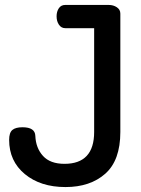

<svg xmlns="http://www.w3.org/2000/svg" viewBox="-20 -751 570 777"><path d="M361 -637H244Q228 -637 218.5 -651Q209 -665 209 -685Q209 -704 218 -717.5Q227 -731 244 -731H420Q439 -731 453 -721.5Q467 -712 467 -696V-217Q467 -102 406 -48Q345 6 245 6Q144 6 80.5 -46.5Q17 -99 17 -185Q17 -214 30 -225Q43 -236 71 -236Q122 -236 123 -201Q125 -152 154 -120Q183 -88 241 -88Q361 -88 361 -217Z"/></svg>

Font: Dosis
Style: SemiBold
Weight: 600
Designer: Edgar Tolentino, Pablo Impallari, Igino Marini
Foundry: Edgar Tolentino, Pablo Impallari, Igino Marini
Version: Version 1.007